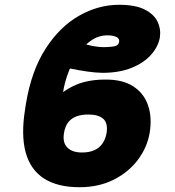

<svg xmlns="http://www.w3.org/2000/svg" viewBox="-20 -780 738 810"><path d="M424.8 -444.3Q497.6 -444.8 542.5 -415.5Q587.4 -386.2 604.7 -335.2Q622.1 -284.2 611.3 -218.8Q600.6 -157.2 561.3 -105.2Q522 -53.2 459.2 -21.7Q396.5 9.8 315.4 9.8Q222.2 9.8 165 -27.3Q107.9 -64.5 88.1 -137.7Q68.4 -210.9 85.9 -319.3L89.8 -344.7Q112.8 -481.9 172.1 -574.2Q231.4 -666.5 312.7 -713.1Q394 -759.8 482.4 -759.8Q551.3 -759.8 590.6 -739.7Q629.9 -719.7 644.8 -688.2Q659.7 -656.7 654.3 -621.1Q647 -582 616.5 -548.1Q585.9 -514.2 534.9 -493.7Q483.9 -473.1 414.1 -472.7Q384.3 -473.1 349.6 -478Q314.9 -482.9 274.4 -491.2L324.2 -599.6Q341.3 -591.8 368.2 -586.4Q395 -581.1 419.9 -581.1Q440.9 -581.1 460.4 -584.2Q480 -587.4 482.4 -602.5Q485.4 -617.2 471.2 -624Q457 -630.9 433.6 -630.9Q396.5 -630.9 365.2 -609.6Q334 -588.4 309.6 -553.5Q285.2 -518.6 269 -476.3Q252.9 -434.1 246.1 -391.6Q289.1 -421.9 332.5 -433.3Q376 -444.8 424.8 -444.3ZM352.5 -296.9Q324.2 -296.9 302.7 -289.1Q281.2 -281.2 267.8 -264.2Q254.4 -247.1 250 -218.8Q243.2 -178.2 264.4 -157.2Q285.6 -136.2 327.1 -136.7Q355.5 -136.7 376.7 -145.8Q397.9 -154.8 411.4 -173.3Q424.8 -191.9 429.7 -218.8Q436 -260.3 415.8 -278.6Q395.5 -296.9 352.5 -296.9Z"/></svg>

Font: Inter 16pt Black
Style: Italic
Weight: 900
Italic angle: -9.3988°
Version: Version 4.001;git-66647c0bb